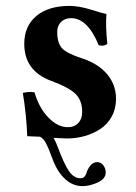

<svg xmlns="http://www.w3.org/2000/svg" viewBox="-20 -464 467 657"><path d="M117.2 3.9Q81.1 2 73.2 2Q70.3 -72.3 58.1 -146Q80.1 -151.4 98.1 -147.9Q113.8 -94.2 145.8 -61.5Q177.7 -28.8 211.9 -28.8Q234.4 -28.8 247.8 -43Q261.2 -57.1 261.2 -81.1Q261.2 -119.6 239 -142.1Q216.8 -164.6 155.8 -187Q63 -221.2 63 -314Q63 -374.5 104.2 -409.2Q145.5 -443.8 217.8 -443.8Q250 -443.8 291.7 -430.9Q333.5 -418 344.2 -416Q340.8 -377.9 347.2 -314Q336.9 -304.7 317.9 -309.1Q279.8 -401.9 223.1 -401.9Q202.1 -401.9 189 -388.9Q175.8 -376 175.8 -355Q175.8 -316.4 192.6 -298.6Q209.5 -280.8 261.2 -264.2Q316.4 -246.1 346.7 -210Q377 -173.8 377 -126Q377 -91.8 362.3 -65.2Q347.7 -38.6 323.5 -22.7Q299.3 -6.8 270 1.5Q240.7 9.8 209 9.8Q199.2 9.8 163.1 7.8Q170.4 18.6 187 63Q207 112.8 221.9 129.4Q236.8 146 255.9 146Q269 146 274.9 130.9Q279.3 114.7 289.1 102.8Q298.8 90.8 313 90.8Q325.7 90.8 333.7 101.8Q341.8 112.8 341.8 126Q341.8 147.9 314.5 160.4Q287.1 172.9 262.2 172.9Q230.5 172.9 204.8 150.4Q179.2 127.9 163.1 88.9Q159.7 80.1 153.8 64.5Q147.9 48.8 145 42.2Q142.1 35.6 137.5 26.4Q132.8 17.1 127.9 12.2Q123 7.3 117.2 3.9Z"/></svg>

Font: Common Serif
Style: Bold
Weight: 700
Designer: Philipp H. Poll, Khaled Hosny
Foundry: Stefan Peev, Context Ltd.
Version: Version 1.026